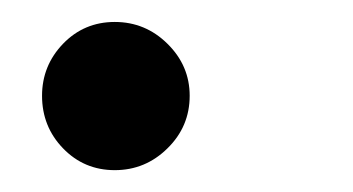

<svg xmlns="http://www.w3.org/2000/svg" viewBox="-20 -142 320 174"><path d="M151.9 -55.2Q151.9 -27.3 131.8 -7.6Q111.8 12.2 84 12.2Q56.2 12.2 37.1 -7.6Q18.1 -27.3 18.1 -55.2Q18.1 -82.5 37.1 -102.3Q56.2 -122.1 84 -122.1Q111.8 -122.1 131.8 -102.3Q151.9 -82.5 151.9 -55.2Z"/></svg>

Font: Charis
Style: Italic
Weight: 400
Italic angle: -11°
Designer: Walt Agee, Miriam Martin, Annie Olsen, Victor Gaultney, Lorna Priest, Alan Ward, Bob Hallissy, Martin Hosken, Sharon Cor
Foundry: SIL Global
Version: Version 7.000